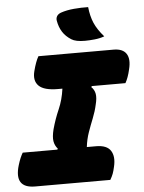

<svg xmlns="http://www.w3.org/2000/svg" viewBox="-79 -989 777 1038"><g transform="rotate(-5 309.0 -470.5)"><path d="M477 0H69Q-46 0 -9 -123Q-2 -146 4.5 -161Q11 -176 18 -188H206L209 -193Q193 -211 189 -235Q185 -259 195 -299Q210 -354 232 -404Q254 -454 262 -514H238Q163 -514 134.5 -542Q106 -570 119 -621Q132 -672 148 -700H556Q606 -700 625 -670.5Q644 -641 630 -586Q625 -564 618.5 -546Q612 -528 604 -514H422L418 -509Q435 -493 439 -470.5Q443 -448 434 -413Q426 -376 411.5 -340Q397 -304 384 -267Q371 -230 366 -188H416Q475 -188 495.5 -155.5Q516 -123 503 -69Q498 -46 492.5 -31.5Q487 -17 477 0ZM439 -941Q444 -892 460 -854.5Q476 -817 512 -776Q488 -767 458.5 -764Q429 -761 406 -761Q356 -761 333 -776Q303 -795 286.5 -821Q270 -847 264 -881Q261 -895 267.5 -906.5Q274 -918 290 -924Q322 -935 362 -938.5Q402 -942 439 -941Z"/></g></svg>

Font: Recursive Mn Csl St Blk
Style: Italic
Weight: 900
Italic angle: -15°
Monospace: yes
Version: Version 1.079;hotconv 1.0.112;makeotfexe 2.5.65598; ttfautoh